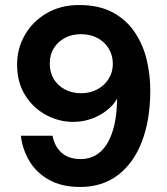

<svg xmlns="http://www.w3.org/2000/svg" viewBox="-20 -732 663 764"><path d="M299 12Q226 12 175 -16.5Q124 -45 96.5 -92Q69 -139 63 -192H189Q198 -147 226.5 -123Q255 -99 301 -99Q344 -99 375.5 -124.5Q407 -150 425.5 -202Q444 -254 446 -332Q446 -334 446 -336Q446 -338 446 -339Q431 -313 404 -292Q377 -271 343 -259Q309 -247 271 -247Q214 -247 162.5 -275Q111 -303 79.5 -354Q48 -405 48 -475Q48 -539 79 -593Q110 -647 166 -679.5Q222 -712 294 -712Q375 -712 429 -682.5Q483 -653 516 -604Q549 -555 563.5 -495Q578 -435 578 -373Q578 -256 545 -169.5Q512 -83 449.5 -35.5Q387 12 299 12ZM303 -361Q339 -361 367.5 -376.5Q396 -392 412.5 -418.5Q429 -445 429 -478Q429 -512 412.5 -539Q396 -566 367.5 -581Q339 -596 302 -596Q266 -596 238 -581Q210 -566 194 -540Q178 -514 178 -479Q178 -444 194 -417.5Q210 -391 238.5 -376Q267 -361 303 -361Z"/></svg>

Font: DM Sans 28pt
Style: Bold
Weight: 700
Version: Version 4.004;gftools[0.9.30]